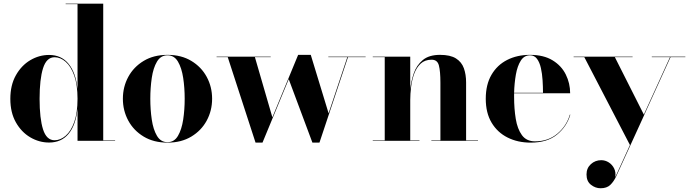

<svg xmlns="http://www.w3.org/2000/svg" viewBox="-20 -770 3768 1050"><path d="M609.5 -2.5V0H404V-176.5Q395 -87 355.5 -38.8Q316 9.5 248.5 9.5Q194 9.5 145.5 -19Q97 -47.5 66.8 -101Q36.5 -154.5 36.5 -229.5Q36.5 -304.5 66.8 -358.2Q97 -412 145.5 -440.8Q194 -469.5 248.5 -469.5Q315.5 -469.5 355.2 -420.8Q395 -372 404 -282.5V-747.5H339V-750H544.5V-2.5ZM404 -229.5Q404 -306 386 -356.5Q368 -407 339.2 -432Q310.5 -457 278.5 -457Q234.5 -457 215.5 -397.2Q196.5 -337.5 196.5 -229.5Q196.5 -121.5 215.5 -62.2Q234.5 -3 278.5 -3Q310.5 -3 339.2 -27.8Q368 -52.5 386 -102.8Q404 -153 404 -229.5Z M652 -230Q652 -295 681.5 -349.5Q711 -404 765.8 -437Q820.5 -470 896 -470Q971.5 -470 1026.2 -437Q1081 -404 1110.5 -349.5Q1140 -295 1140 -230Q1140 -165 1110.5 -110.5Q1081 -56 1026.2 -23Q971.5 10 896 10Q820.5 10 765.8 -23Q711 -56 681.5 -110.5Q652 -165 652 -230ZM802 -230Q802 -170.5 810 -116Q818 -61.5 838.5 -27Q859 7.5 896 7.5Q933 7.5 953.2 -27Q973.5 -61.5 981.8 -116Q990 -170.5 990 -230Q990 -289.5 981.8 -344Q973.5 -398.5 953.2 -433Q933 -467.5 896 -467.5Q859 -467.5 838.5 -433Q818 -398.5 810 -344Q802 -289.5 802 -230Z M1469.5 -128.5 1610.5 -470H1679.5L1777 -150.5L1879.5 -457.5H1775.5V-460H1979.5V-457.5H1883L1727 10H1688.5L1559 -337L1415.5 10H1377.5L1225.5 -457.5H1164.5V-460H1460.5V-457.5H1374Z M2018.5 -2.5H2084V-457.5H2018.5V-460H2223.5V-281Q2228 -326 2243 -369.5Q2258 -413 2292 -441.5Q2326 -470 2386.5 -470Q2442.5 -470 2473.5 -450.5Q2504.5 -431 2516.8 -396.8Q2529 -362.5 2529 -319V-2.5H2594V0H2339V-2.5H2388.5V-317.5Q2388.5 -380.5 2380.2 -412Q2372 -443.5 2340.5 -443.5Q2303.5 -443.5 2280.5 -422Q2257.5 -400.5 2245.2 -366.8Q2233 -333 2228.2 -295Q2223.5 -257 2223.5 -223V-2.5H2274V0H2018.5Z M3099 -143Q3079.5 -77.5 3026 -33.8Q2972.5 10 2882 10Q2811.5 10 2756 -17.8Q2700.5 -45.5 2668.5 -99Q2636.5 -152.5 2636.5 -230Q2636.5 -307.5 2667.8 -361Q2699 -414.5 2753.5 -442.2Q2808 -470 2878.5 -470Q2953 -470 3001.8 -440.2Q3050.5 -410.5 3074.2 -362.5Q3098 -314.5 3098 -260H2791.5Q2791.5 -250 2791.5 -240Q2791.5 -175.5 2800.5 -120.2Q2809.5 -65 2834.2 -31Q2859 3 2906 3Q2977.5 3 3027.5 -38.5Q3077.5 -80 3096.5 -143ZM2878.5 -467.5Q2846.5 -467.5 2828 -438.2Q2809.5 -409 2801.2 -362.2Q2793 -315.5 2791.5 -262.5H2949.5Q2949.5 -295.5 2947.2 -331.2Q2945 -367 2938 -398Q2931 -429 2916.8 -448.2Q2902.5 -467.5 2878.5 -467.5Z M3502.5 -140 3493 -119 3349.5 195Q3336.5 223 3317.5 241.2Q3298.5 259.5 3264.5 259.5Q3236 259.5 3211.8 240.5Q3187.5 221.5 3187.5 184Q3187.5 149.5 3211.2 127.8Q3235 106 3268 106Q3290 106 3309.2 118.2Q3328.5 130.5 3338.8 151.8Q3349 173 3344.5 199.5L3425 23L3175.5 -457.5H3117V-460H3439.5V-457.5H3342.5L3501 -143.5L3644 -457.5H3544.5V-460H3728V-457.5H3647L3502.5 -140.5Z"/></svg>

Font: Bodoni* 72pt
Style: Bold
Weight: 700
Version: Version 2.3